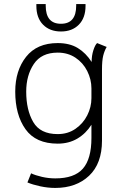

<svg xmlns="http://www.w3.org/2000/svg" viewBox="-20 -707 600 945"><path d="M115 191 133 146Q154 156 186.5 163.5Q219 171 252 171Q346 171 388 123Q430 75 430 -28V-93Q403 -50 361 -25Q319 0 264 0Q156 0 105.5 -71Q55 -142 55 -256Q55 -360 108.5 -427.5Q162 -495 264 -495Q323 -495 363 -470.5Q403 -446 431 -402Q431 -433 439.5 -459.5Q448 -486 458 -495L505 -476Q494 -457 488 -433Q482 -409 482 -365V-15Q482 98 418.5 158Q355 218 252 218Q216 218 178.5 210Q141 202 115 191ZM430 -224V-272Q430 -316 409.5 -357Q389 -398 351.5 -423Q314 -448 264 -448Q184 -448 146.5 -392Q109 -336 109 -256Q109 -166 143.5 -106.5Q178 -47 264 -47Q314 -47 351.5 -73Q389 -99 409.5 -139.5Q430 -180 430 -224ZM159 -678V-687H205V-679Q205 -590 280 -590Q355 -590 355 -679V-687H401V-678Q401 -619 368 -585.5Q335 -552 280 -552Q225 -552 192 -585.5Q159 -619 159 -678Z"/></svg>

Font: Niramit ExtraLight
Style: Regular
Weight: 200
Designer: Katatrad Aksorn Co.,Ltd.
Foundry: Cadson Demak Co.,Ltd.
Version: Version 1.000; ttfautohint (v1.6)